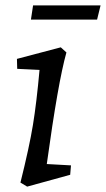

<svg xmlns="http://www.w3.org/2000/svg" viewBox="-20 -679 394 714"><path d="M341 -606H95L103 -659H354ZM206 -503 227 -484Q196 -374 154 -69L244 -64L241 -29L81 15L56 0Q89 -132 102.5 -214.5Q116 -297 127 -419L44 -423L43 -460Z"/></svg>

Font: Andada
Style: Italic
Weight: 400
Italic angle: -8.29999°
Designer: Carolina Giovagnoli
Foundry: Carolina Giovagnoli
Version: Version 1.003